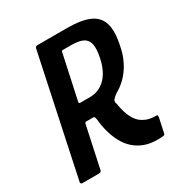

<svg xmlns="http://www.w3.org/2000/svg" viewBox="-159 -792 864 910"><g transform="rotate(-30 273.0 -336.5)"><path d="M31 0Q26 0 23.5 -3Q21 -6 22 -11L160 -662Q162 -673 174 -673H335Q413 -673 457 -653.5Q501 -634 514 -589.5Q527 -545 510 -470Q499 -412 467 -364.5Q435 -317 385 -289Q369 -278 361 -268Q353 -258 360 -243Q363 -221 369.5 -199Q376 -177 386.5 -158.5Q397 -140 411 -128Q426 -116 445 -109Q464 -102 491 -102Q499 -102 500.5 -100Q502 -98 501 -89L484 -10Q483 -6 481 -4Q479 -2 470.5 -1Q462 0 443 0Q402 0 371 -12Q340 -24 317 -45Q295 -65 279.5 -93.5Q264 -122 254.5 -156Q245 -190 242 -225Q241 -228 239.5 -236Q238 -244 231 -244H192Q189 -244 186.5 -241Q184 -238 183 -230L136 -11Q134 0 121 0ZM206 -343Q205 -335 213 -335H265Q315 -335 350 -369.5Q385 -404 399 -469Q410 -521 403 -547Q396 -573 373.5 -583Q351 -593 314 -593H267Q263 -593 261 -591.5Q259 -590 258 -584Z"/></g></svg>

Font: Glory SemiBold
Style: Italic
Weight: 600
Italic angle: -12°
Designer: Robert Leuschke
Foundry: Robert Leuschke
Version: Version 1.011